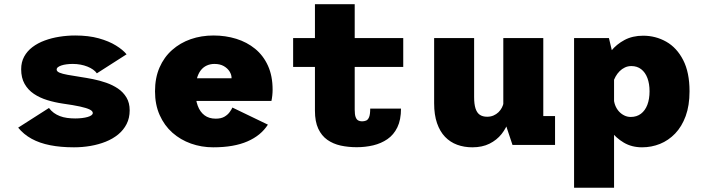

<svg xmlns="http://www.w3.org/2000/svg" viewBox="-20 -678 3290 898"><path d="M326 11Q264 11 214.5 1.2Q165 -8.5 127.8 -29Q90.5 -49.5 65 -81L209 -173Q219 -159.5 231.8 -150.2Q244.5 -141 260 -135Q275.5 -129 293.8 -126.5Q312 -124 332 -124Q348.5 -124 363.2 -125.8Q378 -127.5 389.5 -130.8Q401 -134 407.5 -138.8Q414 -143.5 414 -149.5Q414 -158.5 399.5 -165.8Q385 -173 354.2 -179.8Q323.5 -186.5 273.5 -193.5Q236 -199 201 -209.8Q166 -220.5 138.5 -239Q111 -257.5 95 -285.8Q79 -314 79 -354Q79 -387.5 93 -413.2Q107 -439 131.8 -457.8Q156.5 -476.5 189 -488.5Q221.5 -500.5 258 -506.2Q294.5 -512 332 -512Q394 -512 441.8 -498.8Q489.5 -485.5 522.2 -465.2Q555 -445 572 -424L433 -335Q426.5 -344.5 415.2 -352.5Q404 -360.5 389 -366.5Q374 -372.5 356.5 -375.8Q339 -379 320 -379Q305 -379 291.5 -377.2Q278 -375.5 267.5 -372Q257 -368.5 251 -363.8Q245 -359 245 -352.5Q245 -344 258.2 -338.2Q271.5 -332.5 296.5 -328Q321.5 -323.5 357 -318Q384 -314 415.2 -307.8Q446.5 -301.5 476.8 -291Q507 -280.5 531.8 -263.8Q556.5 -247 571.5 -222Q586.5 -197 586.5 -162Q586.5 -126 572.2 -98Q558 -70 532.8 -49.2Q507.5 -28.5 474.2 -15.2Q441 -2 403.2 4.5Q365.5 11 326 11Z M977 11Q922.5 11 873.2 -6.5Q824 -24 786.2 -57.5Q748.5 -91 726.8 -139.8Q705 -188.5 705 -251Q705 -313.5 726 -362Q747 -410.5 784.8 -444Q822.5 -477.5 872 -494.8Q921.5 -512 978.5 -512Q1035 -512 1085 -496.5Q1135 -481 1173.2 -449.8Q1211.5 -418.5 1233.2 -370.8Q1255 -323 1255 -258.5Q1255 -245.5 1253.5 -231.2Q1252 -217 1249.5 -206H856V-312H1063Q1063 -312.5 1063 -313Q1063 -313.5 1063 -314Q1063 -328.5 1053.8 -343.5Q1044.5 -358.5 1026.8 -368.8Q1009 -379 983 -379Q963.5 -379 947 -371.5Q930.5 -364 918.8 -348.8Q907 -333.5 900.5 -309.5Q894 -285.5 894 -252.5Q894 -212.5 904.8 -183.5Q915.5 -154.5 936.5 -138.8Q957.5 -123 989 -123Q1014 -123 1029.8 -132.2Q1045.5 -141.5 1054.2 -153.8Q1063 -166 1067 -175L1233 -95Q1216.5 -69.5 1192.8 -50Q1169 -30.5 1137.5 -16.8Q1106 -3 1066 4Q1026 11 977 11Z M1453 -160V-658.5H1639V-165Q1639 -142.5 1643.2 -130.8Q1647.5 -119 1655.2 -114.8Q1663 -110.5 1673 -110.5Q1683.5 -110.5 1692.2 -114Q1701 -117.5 1706.2 -130Q1711.5 -142.5 1711.5 -170H1855.5Q1855.5 -117.5 1838.5 -82.5Q1821.5 -47.5 1792 -27.2Q1762.5 -7 1725.5 1.8Q1688.5 10.5 1648.5 10.5Q1608.5 10.5 1573.2 2.8Q1538 -5 1511 -24Q1484 -43 1468.5 -76.2Q1453 -109.5 1453 -160ZM1351 -365V-500H1866V-365Z M2189 11Q2151 11 2118.2 -1Q2085.5 -13 2061.5 -38Q2037.5 -63 2024 -102Q2010.5 -141 2010.5 -195V-500H2197.5V-224Q2197.5 -191 2204 -170.8Q2210.5 -150.5 2224 -141.2Q2237.5 -132 2258.5 -132Q2275 -132 2288.2 -137.8Q2301.5 -143.5 2311.5 -153.2Q2321.5 -163 2327.5 -174.8Q2333.5 -186.5 2335.5 -198L2369.5 -177Q2369.5 -145 2358.8 -112Q2348 -79 2325.8 -51Q2303.5 -23 2269.5 -6Q2235.5 11 2189 11ZM2377 0 2334 -129V-500H2521V-100L2495.5 -135H2576V0Z M2665 200V-500H2828L2852 -399V200ZM2983 11Q2934.5 11 2897.5 -11Q2860.5 -33 2835.5 -66.5Q2810.5 -100 2798 -135.5Q2785.5 -171 2785.5 -198L2850.5 -221Q2851 -202.5 2857.2 -186Q2863.5 -169.5 2874.5 -157.2Q2885.5 -145 2899.8 -138Q2914 -131 2930 -131Q2958 -131 2977.8 -146Q2997.5 -161 3007.8 -188Q3018 -215 3018 -251Q3018 -286.5 3008 -313Q2998 -339.5 2979 -354.2Q2960 -369 2933 -369Q2916.5 -369 2902.8 -362.5Q2889 -356 2878 -345Q2867 -334 2859.2 -320Q2851.5 -306 2847 -291L2788 -315Q2788 -342 2800.8 -375.5Q2813.5 -409 2838.5 -440Q2863.5 -471 2901 -491Q2938.5 -511 2988 -511Q3046.5 -511 3096 -483Q3145.5 -455 3175.2 -397.2Q3205 -339.5 3205 -251Q3205 -184.5 3187 -135.2Q3169 -86 3137.8 -53.5Q3106.5 -21 3066.8 -5Q3027 11 2983 11Z"/></svg>

Font: Trispace Thin ExtraBold
Style: Regular
Weight: 800
Version: Version 1.210